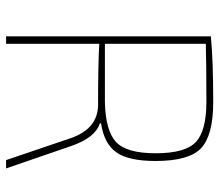

<svg xmlns="http://www.w3.org/2000/svg" viewBox="-66 -672 738 647"><g transform="rotate(90 303.5 -349.0)"><path d="M548 0H520L446 -218Q414 -310 333 -310Q196 -310 128 -314V0H103V-690Q183 -698 324 -698Q436 -698 479.5 -657.5Q523 -617 523 -504Q523 -412 493.5 -371Q464 -330 396 -320V-316Q444 -301 472 -221ZM128 -333H324Q421 -335 459 -370.5Q497 -406 497 -504Q497 -604 459 -639.5Q421 -675 324 -675Q196 -675 128 -673Z"/></g></svg>

Font: Exo 2.0 Thin
Style: Regular
Weight: 250
Designer: Natanael Gama
Version: Version 1.001;PS 001.001;hotconv 1.0.70;makeotf.lib2.5.58329